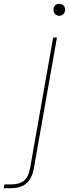

<svg xmlns="http://www.w3.org/2000/svg" viewBox="-137 -738 363 1012"><path d="M143.1 -540H163.1L41 151.9Q32.2 200.7 3.4 227.3Q-25.4 253.9 -81.1 253.9H-117.2L-113.8 233.9H-78.1Q-34.2 233.9 -10.5 214.6Q13.2 195.3 22 146ZM174.8 -654.8Q162.1 -654.8 153.6 -663.6Q145 -672.4 145 -687Q145 -701.7 153.6 -709.7Q162.1 -717.8 174.8 -717.8Q188 -717.8 197 -709.7Q206.1 -701.7 206.1 -687Q206.1 -672.4 197 -663.6Q188 -654.8 174.8 -654.8Z"/></svg>

Font: SVN-Poppins Thin
Style: Italic
Weight: 100
Italic angle: -10°
Designer: Ninad Kale (Devanagari), Jonny Pinhorn (Latin)
Foundry: Indian Type Foundry
Version: Version 3.002 2017